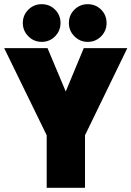

<svg xmlns="http://www.w3.org/2000/svg" viewBox="-20 -897 628 917"><path d="M294 -460 380 -667H588L386 -251V0H203V-251L0 -667H207ZM179 -697Q142 -697 115.5 -723.5Q89 -750 89 -787Q89 -825 115.5 -851Q142 -877 179 -877Q217 -877 243 -851Q269 -825 269 -787Q269 -750 243 -723.5Q217 -697 179 -697ZM399 -697Q362 -697 335.5 -723.5Q309 -750 309 -787Q309 -825 335.5 -851Q362 -877 399 -877Q437 -877 463 -851Q489 -825 489 -787Q489 -750 463 -723.5Q437 -697 399 -697Z"/></svg>

Font: Epunda Sans Black
Style: Regular
Weight: 900
Designer: Simon Atzbach
Foundry: typofactur
Version: Version 2.204; ttfautohint (v1.8.4.7-5d5b)